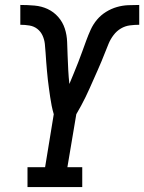

<svg xmlns="http://www.w3.org/2000/svg" viewBox="-20 -755 582 775"><path d="M91 0V-80H162L197 -294Q192 -311 188.5 -328.5Q185 -346 182.5 -363.5Q180 -381 177.5 -399Q175 -417 173 -434.5Q171 -452 169.5 -470Q168 -488 166.5 -506Q165 -524 164 -542Q163 -560 161 -578Q159 -596 151.5 -612Q144 -628 130.5 -638.5Q117 -649 99 -652Q81 -655 62 -655V-735Q91 -735 119.5 -732.5Q148 -730 172.5 -718.5Q197 -707 215 -686.5Q233 -666 241.5 -640Q250 -614 251 -585.5Q252 -557 253 -528.5Q254 -500 255.5 -472Q257 -444 260 -416Q260 -416 260 -416Q260 -416 260 -416Q269 -438 278 -459.5Q287 -481 295.5 -503Q304 -525 312 -547Q320 -569 328 -591Q336 -613 346 -635Q356 -657 371.5 -675.5Q387 -694 408 -707Q429 -720 451.5 -726.5Q474 -733 496.5 -734Q519 -735 542 -735V-655Q523 -655 504 -652.5Q485 -650 468 -640Q451 -630 438.5 -613.5Q426 -597 418.5 -579Q411 -561 404 -543Q397 -525 389.5 -507Q382 -489 374 -471Q366 -453 358 -435Q350 -417 342 -399Q334 -381 325.5 -363.5Q317 -346 307.5 -328.5Q298 -311 288 -294L252 -80H312V0Z"/></svg>

Font: Iosevka Curly Slab MdObl
Style: Regular
Weight: 500
Italic angle: -9°
Monospace: yes
Designer: Belleve Invis
Foundry: Belleve Invis
Version: Version 11.0.0; ttfautohint (v1.8.3)